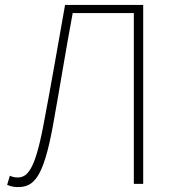

<svg xmlns="http://www.w3.org/2000/svg" viewBox="-20 -746 710 779"><path d="M53 13C118 13 156 -27 194 -232C222 -386 246 -538 275 -693H523V0H561V-726H244C213 -551 187 -400 156 -237C121 -53 90 -26 51 -26C40 -26 31 -28 20 -33L9 4C26 12 42 13 53 13Z"/></svg>

Font: Kinto Sans Thin
Style: Regular
Weight: 100
Designer: Authors: Ryoko NISHIZUKA  (kana & ideographs); Paul D. Hunt (Latin, Greek & Cyrillic); Wenlong ZHANG  (bopomofo); Sandol
Foundry: Adobe Systems Incorporated, ookami Inc.
Version: Version 0.001